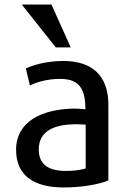

<svg xmlns="http://www.w3.org/2000/svg" viewBox="-20 -813 568 847"><path d="M292 -604H226L76 -793H207ZM458 -17C420 -1 346 14 261 14C129 14 51 -39 51 -152C51 -278 166 -332 308 -334C327 -334 346 -332 357 -331C356 -413 336 -465 246 -465C186 -465 141 -450 112 -436L94 -511C125 -526 186 -544 259 -544C387 -544 458 -479 458 -351ZM358 -70V-263C345 -264 329 -265 312 -265C226 -264 151 -239 151 -154C151 -85 197 -59 270 -59C308 -59 336 -63 358 -70Z"/></svg>

Font: Repo Medium
Style: Regular
Weight: 500
Designer: Stefan Peev
Foundry: Context Ltd
Version: Version 1.502